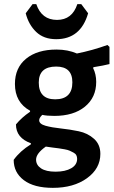

<svg xmlns="http://www.w3.org/2000/svg" viewBox="-20 -711 548 926"><path d="M372 -691 405 -647Q369 -522 251 -522Q191 -522 154.5 -557Q118 -592 104 -647L137 -691H155Q181 -615 255 -615Q328 -615 353 -691ZM253 -472Q307 -472 351 -453Q426 -468 498 -494L508 -485V-402Q481 -395 431 -387L429 -383Q444 -353 444 -316Q444 -241 389.5 -196.5Q335 -152 242 -152Q206 -152 184 -157Q169 -143 169 -131Q169 -113 199.5 -104.5Q230 -96 273 -91.5Q316 -87 359.5 -78Q403 -69 433.5 -41.5Q464 -14 464 31Q464 102 399.5 148.5Q335 195 235 195Q144 195 95 158Q46 121 46 60Q77 17 129 -15V-20Q57 -46 57 -111Q84 -144 125 -172V-177Q52 -217 52 -306Q52 -384 106 -428Q160 -472 253 -472ZM251 -390Q167 -390 167 -313Q167 -232 246 -232Q329 -232 329 -314Q329 -390 251 -390ZM154 59Q154 85 178 101Q202 117 248 117Q295 117 323.5 100.5Q352 84 352 55Q352 45 348 37.5Q344 30 334.5 25Q325 20 316.5 16Q308 12 291.5 9Q275 6 264 4.5Q253 3 232.5 0.5Q212 -2 201 -4Q154 29 154 59Z"/></svg>

Font: Alegreya Sans SC
Style: Bold
Weight: 700
Designer: Juan Pablo del Peral
Foundry: Huerta Tipografica
Version: Version 2.007